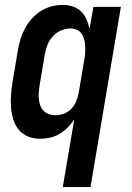

<svg xmlns="http://www.w3.org/2000/svg" viewBox="-20 -558 540 783"><path d="M236 205 283 -72Q272 -54 256.5 -38.5Q241 -23 222.5 -12Q204 -1 183.5 3.5Q163 8 143 8Q117 8 94 -1.5Q71 -11 56 -29.5Q41 -48 34 -71.5Q27 -95 25 -120Q23 -145 25 -171Q27 -197 31 -223L53 -353Q57 -376 63.5 -398Q70 -420 81.5 -441.5Q93 -463 109.5 -481.5Q126 -500 146.5 -513Q167 -526 190 -532Q213 -538 236 -538Q258 -538 277.5 -531.5Q297 -525 311 -511Q325 -497 333 -478.5Q341 -460 345 -440L361 -530H473L349 205ZM206 -88Q223 -88 240.5 -94.5Q258 -101 271 -114.5Q284 -128 291 -145.5Q298 -163 301 -180L323 -310Q326 -324 327 -338.5Q328 -353 327.5 -367Q327 -381 324 -394.5Q321 -408 314 -419Q307 -430 294.5 -436Q282 -442 267 -442Q248 -442 228.5 -433.5Q209 -425 195 -409.5Q181 -394 173.5 -375Q166 -356 163 -337L141 -207Q139 -193 138 -179.5Q137 -166 138.5 -152.5Q140 -139 144.5 -127Q149 -115 158 -106Q167 -97 179.5 -92.5Q192 -88 206 -88Z"/></svg>

Font: iosevka_custom_sans_ss08
Style: Bold Italic
Weight: 700
Italic angle: -10°
Designer: Belleve Invis
Foundry: Belleve Invis
Version: Version 10.3.0; ttfautohint (v1.8.3)